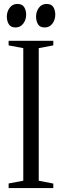

<svg xmlns="http://www.w3.org/2000/svg" viewBox="-20 -949 313 969"><path d="M58.5 -810.5Q34 -810.5 24.2 -827Q14.5 -843.5 14.5 -865.5Q14.5 -890 28.5 -909.2Q42.5 -928.5 66 -929H68Q92.5 -929 102.2 -912.8Q112 -896.5 112 -875Q112 -850 97.8 -830.5Q83.5 -811 60 -810.5ZM205.5 -810.5Q181 -810.5 171.5 -827Q162 -843.5 162 -865.5Q162 -890 175.8 -909.2Q189.5 -928.5 213.5 -929H215Q240 -929 249.5 -912.8Q259 -896.5 259 -875Q259 -850 245 -830.5Q231 -811 207.5 -810.5ZM97.5 -37V-706L23.5 -720V-743H249V-720L175.5 -706V-37L249 -22.5V0H23.5V-23Z"/></svg>

Font: Merriweather 120pt Light
Style: Regular
Weight: 300
Version: Version 2.100